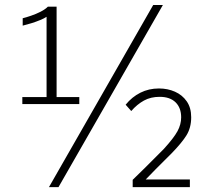

<svg xmlns="http://www.w3.org/2000/svg" viewBox="-20 -765 849 785"><path d="M71.3 -339.4V-368.2H170.4V-696.3Q161.1 -689.9 144 -682.9Q127 -675.8 107.7 -669.9Q88.4 -664.1 72.8 -660.2V-690.4Q86.9 -693.8 106.9 -700.7Q127 -707.5 145.8 -717Q164.6 -726.6 175.8 -737.8H211.4V-368.2H304.2V-339.4ZM180.2 0 606.4 -744.6H646L219.2 0ZM522.5 0V-29.8Q550.8 -57.1 573.5 -79.6Q596.2 -102.1 615.2 -121.3Q634.3 -140.6 650.4 -156.7Q690.4 -200.7 705.6 -228.5Q720.7 -256.3 720.7 -285.2Q720.7 -324.2 697.8 -346.7Q674.8 -369.1 632.8 -369.1Q596.2 -369.1 568.4 -353.8Q540.5 -338.4 516.6 -311L493.7 -336.9Q519.5 -368.7 554 -386Q588.4 -403.3 629.9 -403.3Q665.5 -403.3 695.3 -390.1Q725.1 -377 743.4 -350.8Q761.7 -324.7 761.7 -285.6Q761.7 -242.7 742.2 -211.4Q722.7 -180.2 680.7 -137.2Q666.5 -123 650.6 -107.2Q634.8 -91.3 616.2 -72.8Q597.7 -54.2 575.7 -31.2H756.3V0Z"/></svg>

Font: Comme Thin
Style: Regular
Weight: 250
Version: Version 1.000;gftools[0.9.27]